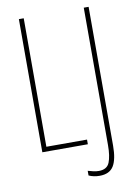

<svg xmlns="http://www.w3.org/2000/svg" viewBox="-96 -776 721 1014"><g transform="rotate(-10 264.0 -269.5)"><path d="M78 0V-714H104V-25H322V0ZM355 175Q323 175 297 163V138Q311 142 325.5 145.5Q340 149 355 149Q399 149 412.5 115.5Q426 82 426 23V-714H452V30Q452 104 430 139.5Q408 175 355 175Z"/></g></svg>

Font: Noto Sans ExtraCondensed Thin
Style: Regular
Weight: 100
Width: 2
Designer: Monotype Design Team
Foundry: Monotype Imaging Inc.
Version: Version 2.013; ttfautohint (v1.8.4.7-5d5b)